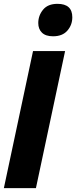

<svg xmlns="http://www.w3.org/2000/svg" viewBox="-26 -980 396 1000"><path d="M-5.9 0 146 -713.9H313L161.1 0ZM250.5 -791Q211.9 -791 192.6 -809.8Q173.3 -828.6 173.3 -859.9Q173.3 -898.9 198.2 -929.4Q223.1 -960 273.4 -960Q350.6 -960 350.6 -890.1Q350.6 -850.1 325 -820.6Q299.3 -791 250.5 -791Z"/></svg>

Font: Open Sans Condensed ExtraBold
Style: Italic
Weight: 800
Width: 3
Italic angle: -12°
Designer: Monotype Design Team
Foundry: Monotype Imaging Inc.
Version: Version 3.003; ttfautohint (v1.8.4)